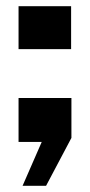

<svg xmlns="http://www.w3.org/2000/svg" viewBox="-20 -459 291 621"><path d="M53 142 115 0H40V-142H211V-13L129 142ZM40 -300V-439H210V-300Z"/></svg>

Font: Big Shoulders Display Thin Black
Style: Regular
Weight: 900
Version: Version 2.002